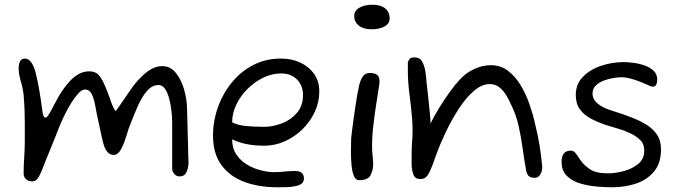

<svg xmlns="http://www.w3.org/2000/svg" viewBox="-20 -778 2865 813"><path d="M116 -10Q100 -10 90 -19.5Q80 -29 80 -43Q80 -78 82.5 -112Q85 -146 85 -181V-252Q85 -281 84 -310.5Q83 -340 80 -376Q77 -404 68 -434.5Q59 -465 59 -487Q59 -530 85 -530Q115 -530 130.5 -471.5Q146 -413 160 -304Q162 -291 165 -285.5Q168 -280 171 -280Q177 -280 182.5 -287.5Q188 -295 191 -300Q199 -315 209.5 -335Q220 -355 228 -369Q236 -383 245.5 -396.5Q255 -410 265 -422Q285 -447 308 -461.5Q331 -476 358 -476Q382 -476 395 -463Q408 -450 418 -429Q424 -417 428.5 -405.5Q433 -394 437 -383Q442 -372 450 -347.5Q458 -323 470 -307L500 -350Q518 -376 535.5 -401.5Q553 -427 575 -449Q596 -471 619 -484.5Q642 -498 667 -498Q701 -498 724 -470Q747 -442 759 -401Q771 -360 772 -321L778 -90Q779 -74 771 -52.5Q763 -31 740 -31Q727 -31 718 -41.5Q709 -52 709 -63V-262Q709 -282 706 -308.5Q703 -335 696.5 -360Q690 -385 679 -401.5Q668 -418 651 -418Q624 -418 602 -392.5Q580 -367 561.5 -324.5Q543 -282 524 -231Q505 -166 491.5 -144Q478 -122 463 -122Q450 -122 442 -128Q434 -134 428 -144Q421 -156 417 -172.5Q413 -189 410 -202L391 -290Q387 -308 382.5 -334Q378 -360 368.5 -379.5Q359 -399 340 -399Q327 -399 312.5 -383.5Q298 -368 283.5 -345Q269 -322 257 -298Q245 -274 237 -255Q229 -236 227 -231Q225 -225 215 -200Q205 -175 192 -143.5Q179 -112 168.5 -85.5Q158 -59 155 -51Q145 -28 137 -19Q129 -10 116 -10Z M1153 15Q1077 15 1015.5 -7.5Q954 -30 918 -78.5Q882 -127 882 -204Q882 -265 902.5 -323Q923 -381 961 -428Q999 -475 1052 -502.5Q1105 -530 1170 -530Q1215 -530 1251.5 -513Q1288 -496 1310 -465Q1332 -434 1332 -391Q1332 -345 1312.5 -303.5Q1293 -262 1260 -230Q1227 -198 1185.5 -179.5Q1144 -161 1099 -161Q1060 -161 1026 -167.5Q992 -174 963 -188Q963 -150 981 -123.5Q999 -97 1027 -80.5Q1055 -64 1085.5 -56.5Q1116 -49 1142 -49Q1163 -49 1184 -51.5Q1205 -54 1230 -54Q1267 -54 1267 -22Q1267 3 1232 10Q1213 14 1193 14.5Q1173 15 1153 15ZM1099 -241Q1134 -241 1172 -255Q1210 -269 1236.5 -299Q1263 -329 1263 -375Q1263 -416 1237.5 -441.5Q1212 -467 1170 -467Q1132 -467 1095.5 -449.5Q1059 -432 1029 -402.5Q999 -373 981 -336Q963 -299 963 -260Q986 -248 1021 -244.5Q1056 -241 1099 -241Z M1552 -654Q1519 -654 1499.5 -669.5Q1480 -685 1480 -710Q1480 -733 1502 -745.5Q1524 -758 1558 -758Q1592 -758 1611 -742.5Q1630 -727 1630 -700Q1630 -678 1608.5 -666Q1587 -654 1552 -654ZM1500 -15Q1486 -15 1478.5 -33Q1471 -51 1468.5 -79Q1466 -107 1466 -137Q1466 -151 1466.5 -165.5Q1467 -180 1467 -193Q1467 -197 1470 -219.5Q1473 -242 1477 -272Q1481 -302 1485.5 -331.5Q1490 -361 1493 -378Q1496 -391 1500 -412.5Q1504 -434 1514.5 -451.5Q1525 -469 1545 -469Q1568 -469 1577.5 -460.5Q1587 -452 1587 -434Q1587 -429 1586.5 -424Q1586 -419 1585 -413Q1580 -381 1572.5 -333.5Q1565 -286 1559.5 -234.5Q1554 -183 1556 -137Q1557 -126 1558.5 -111.5Q1560 -97 1560 -83Q1560 -57 1549 -36Q1538 -15 1500 -15Z M1760 -20Q1745 -20 1738 -27Q1731 -34 1728 -47Q1723 -64 1723 -83V-122Q1723 -154 1725 -177.5Q1727 -201 1727 -229Q1727 -239 1726.5 -250.5Q1726 -262 1725 -275Q1721 -324 1714 -378Q1707 -432 1707 -476V-515Q1713 -529 1718.5 -532Q1724 -535 1734 -535Q1758 -535 1768 -516.5Q1778 -498 1781.5 -473.5Q1785 -449 1786 -431Q1787 -424 1789.5 -401Q1792 -378 1795 -349.5Q1798 -321 1800.5 -295Q1803 -269 1803 -255Q1819 -288 1841 -323.5Q1863 -359 1885.5 -390Q1908 -421 1926 -440Q1952 -469 1987.5 -485.5Q2023 -502 2058 -502Q2099 -502 2130 -479Q2161 -456 2183.5 -419Q2206 -382 2221 -339.5Q2236 -297 2245 -257Q2258 -204 2264.5 -164Q2271 -124 2276 -73Q2276 -51 2267 -38Q2258 -25 2245 -25Q2226 -25 2218 -33.5Q2210 -42 2207 -61Q2200 -99 2193.5 -147Q2187 -195 2176 -244.5Q2165 -294 2144 -335Q2136 -354 2124 -374Q2112 -394 2095 -408Q2078 -422 2053 -422Q2020 -422 1986.5 -393Q1953 -364 1923 -318Q1893 -272 1868 -219.5Q1843 -167 1826 -120Q1821 -104 1813.5 -84.5Q1806 -65 1798 -48Q1791 -34 1782.5 -27Q1774 -20 1760 -20Z M2571 15Q2544 15 2508 12Q2472 9 2437.5 -1Q2403 -11 2380.5 -33Q2358 -55 2358 -92Q2358 -140 2396 -140Q2409 -140 2416 -131L2425 -119Q2428 -115 2430.5 -110.5Q2433 -106 2437 -101Q2451 -80 2477 -62Q2503 -44 2555 -44Q2585 -44 2621 -53.5Q2657 -63 2682.5 -84Q2708 -105 2708 -140Q2708 -169 2690 -186Q2672 -203 2650 -213Q2640 -218 2627.5 -223Q2615 -228 2601 -232Q2588 -236 2575 -240Q2562 -244 2548 -248Q2512 -260 2482.5 -275.5Q2453 -291 2435.5 -315Q2418 -339 2418 -376Q2418 -422 2448.5 -453Q2479 -484 2525.5 -499.5Q2572 -515 2620 -515Q2638 -515 2662 -512Q2686 -509 2709 -501Q2732 -493 2747.5 -478.5Q2763 -464 2763 -440Q2763 -428 2758.5 -419.5Q2754 -411 2745 -411Q2739 -411 2735 -413Q2691 -433 2661.5 -442Q2632 -451 2610 -451Q2597 -451 2576.5 -447.5Q2556 -444 2536 -436.5Q2516 -429 2502.5 -415.5Q2489 -402 2489 -381Q2489 -343 2547 -318Q2568 -310 2594 -302Q2620 -294 2648 -283Q2684 -270 2714 -252Q2744 -234 2761.5 -208.5Q2779 -183 2779 -145Q2779 -88 2750 -52.5Q2721 -17 2674 -1Q2627 15 2571 15Z"/></svg>

Font: Fuzzy Bubbles
Style: Regular
Weight: 400
Designer: Robert E. Leuschke
Foundry: Robert E. Leuschke
Version: Version 1.010; ttfautohint (v1.8.3)